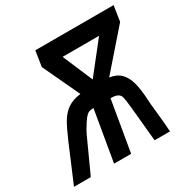

<svg xmlns="http://www.w3.org/2000/svg" viewBox="-208 -870 990 1014"><g transform="rotate(-30 287.5 -363.0)"><path d="M231.5 -408 126 -632.5 140.5 -726.5H618L603.5 -632.5L406.5 -407Q449 -401.5 474 -376.5Q499 -351.5 510.2 -309Q521.5 -266.5 524.5 -202.5Q525.5 -178.5 531 -130Q539.5 -50.5 542.5 0H448.5L429.5 -200Q424 -257.5 419 -277.5Q411.5 -308.5 364.5 -308.5H358L305.5 0H201.5L254 -308.5H246.5Q226 -308.5 212.8 -296.2Q199.5 -284 186 -262.5Q162.5 -227 150 -198.5L59.5 0H-43L51 -222Q79.5 -289 100.5 -324.2Q121.5 -359.5 152 -380.5Q182.5 -401.5 231.5 -408ZM470.5 -624.5H248L326 -441.5Z"/></g></svg>

Font: JuliaMono
Style: Bold Italic
Weight: 700
Italic angle: -9°
Monospace: yes
Designer: cormullion
Foundry: corm
Version: Version 0.057; ttfautohint (v1.8.4)